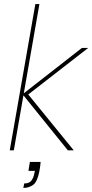

<svg xmlns="http://www.w3.org/2000/svg" viewBox="-20 -740 454 945"><path d="M314 0 91 -276 383 -504H414L114 -271L115 -280L343 0ZM28 0 154 -720H174L48 0ZM95 185 99 163Q123 163 134 149.5Q145 136 149 113L152 101H120L127 57H180Q179 68 177.5 80Q176 92 174 102Q164 155 143 170Q122 185 95 185Z"/></svg>

Font: DM Sans Thin
Style: Italic
Weight: 250
Italic angle: -10°
Designer: Colophon Foundry, Jonny Pinhorn
Foundry: Colophon Foundry
Version: Version 4.004;gftools[0.9.30]